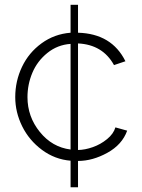

<svg xmlns="http://www.w3.org/2000/svg" viewBox="-20 -665 594 805"><path d="M275.9 120.1V8.8Q210 3.4 156 -36.6Q102.1 -76.7 73 -135.5Q43.9 -194.3 43.9 -257.8Q43.9 -325.2 72.3 -384.8Q100.6 -444.3 154.3 -483.4Q208 -522.5 275.9 -527.8V-645H307.1V-527.8Q448.7 -523.9 505.9 -408.2L458 -392.1Q410.6 -478 307.1 -482.9V-36.1Q336.4 -36.6 369.1 -48.1Q401.9 -59.6 429 -81.8Q456.1 -104 463.9 -130.9L513.2 -117.2Q492.2 -58.6 430.2 -24.4Q368.2 9.8 307.1 9.8V120.1ZM275.9 -38.1V-481Q220.7 -477.1 178.5 -442.9Q136.2 -408.7 115.7 -359.9Q95.2 -311 95.2 -257.8Q95.2 -175.8 147 -111.8Q198.7 -47.9 275.9 -38.1Z"/></svg>

Font: Rawline Light
Style: Regular
Weight: 300
Designer: Matt McInerney, Pablo Impallari, Rodrigo Fuenzalida
Foundry: Matt McInerney, Pablo Impallari, Rodrigo Fuenzalida
Version: Version 4.020;PS 004.020;hotconv 1.0.88;makeotf.lib2.5.64775